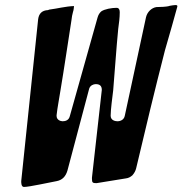

<svg xmlns="http://www.w3.org/2000/svg" viewBox="-20 -743 722 760"><path d="M170 -703C147 -702 134 -690 131 -667L64 -26C64 -19 64 -3 75 -3C96 -3 176 -21 204 -26C226 -30 240 -44 247 -68L333 -392C337 -405 350 -410 359 -410C375 -410 383 -403 383 -387L344 -40V-35C344 -20 347 -18 362 -18L479 -37C488 -38 496 -42 504 -49C512 -58 517 -68 519 -77C556 -234 593 -388 633 -544C636 -555 648 -597 660 -638C672 -681 682 -716 682 -717C682 -721 682 -723 674 -723C667 -723 660 -721 652 -720C644 -717 635 -717 627 -716L599 -715C580 -712 563 -696 558 -675L474 -285C471 -269 457 -263 445 -263C437 -263 418 -266 418 -285C418 -308 425 -361 428 -385C435 -466 440 -548 448 -629C451 -652 454 -672 454 -695C454 -706 450 -712 441 -712C422 -712 394 -707 381 -698C374 -692 369 -684 366 -673C329 -542 293 -414 256 -282C252 -267 239 -263 228 -263C220 -263 204 -268 204 -284V-287C206 -303 208 -319 211 -335L219 -383C235 -478 248 -569 263 -664C264 -675 266 -685 269 -696C272 -704 272 -712 273 -719C240 -718 207 -709 175 -705Z"/></svg>

Font: Bangerz
Style: Regular
Weight: 400
Designer: vernon adams
Foundry: Vernon Adams
Version: Version 2.10;December 28, 2023;FontCreator 13.0.0.2683 64-bi